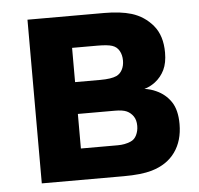

<svg xmlns="http://www.w3.org/2000/svg" viewBox="-44 -585 655 631"><g transform="rotate(-5 283.5 -270.0)"><path d="M69 0V-540H322Q375.5 -540 412 -529Q454 -516 482 -482.5Q510 -449 510 -393Q510 -359 499 -336.2Q488 -313.5 468 -298Q450 -284.5 432 -280Q453 -277 470 -269Q500.5 -255.5 518.8 -228.5Q537 -201.5 537 -155Q537 -100 510.2 -62.5Q483.5 -25 432 -10Q397.5 0 339 0ZM290 -322Q326.5 -322 344 -330Q356.5 -336 363.2 -349Q370 -362 370 -379Q370 -397.5 362.2 -411.2Q354.5 -425 339 -430Q324 -435 290 -435H207V-322ZM329 -103Q352 -103 371 -111Q384.5 -116.5 391.2 -130.5Q398 -144.5 398 -161Q398 -180.5 389.5 -192.8Q381 -205 368 -211Q355 -217 329 -217H207V-103Z"/></g></svg>

Font: Hauora ExtraBold
Style: Regular
Weight: 800
Designer: Wayne Shih
Foundry: WCYS
Version: Version 1.001